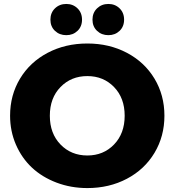

<svg xmlns="http://www.w3.org/2000/svg" viewBox="-20 -933 879 967"><path d="M419.9 14.2Q336.9 14.2 264.4 -13.4Q191.9 -41 140.6 -89.1Q89.4 -137.2 60.1 -204.8Q30.8 -272.5 30.8 -350.1Q30.8 -453.6 80.8 -536.9Q130.9 -620.1 220 -667Q309.1 -713.9 419.9 -713.9Q530.3 -713.9 619.1 -667Q708 -620.1 758.1 -536.9Q808.1 -453.6 808.1 -350.1Q808.1 -246.6 758.1 -163.1Q708 -79.6 619.1 -32.7Q530.3 14.2 419.9 14.2ZM419.9 -149.9Q501 -149.9 554.4 -205.3Q607.9 -260.7 607.9 -350.1Q607.9 -439.5 554.4 -494.6Q501 -549.8 419.9 -549.8Q338.4 -549.8 284.7 -494.6Q231 -439.5 231 -350.1Q231 -260.7 284.7 -205.3Q338.4 -149.9 419.9 -149.9ZM525.9 -755.9Q491.7 -755.9 468.8 -777.6Q445.8 -799.3 445.8 -834Q445.8 -868.7 468.8 -890.9Q491.7 -913.1 525.9 -913.1Q559.6 -913.1 582.3 -890.9Q605 -868.7 605 -834Q605 -799.3 582.3 -777.6Q559.6 -755.9 525.9 -755.9ZM314 -755.9Q279.8 -755.9 256.8 -777.6Q233.9 -799.3 233.9 -834Q233.9 -868.7 256.8 -890.9Q279.8 -913.1 314 -913.1Q347.7 -913.1 370.4 -890.9Q393.1 -868.7 393.1 -834Q393.1 -799.3 370.4 -777.6Q347.7 -755.9 314 -755.9Z"/></svg>

Font: Montserrat ExtraBold
Style: Regular
Weight: 800
Designer: Julieta Ulanovsky
Foundry: Julieta Ulanovsky
Version: Version 9.000